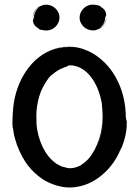

<svg xmlns="http://www.w3.org/2000/svg" viewBox="-20 -821 618 853"><path d="M452 -736V-742C451 -739 450 -727 443 -715C438 -707 433 -702 428 -698L433 -703C432 -702 426 -697 419 -694C436 -704 447 -722 447 -743C449 -742 449 -743 449 -748C449 -753 449 -751 451 -750C450 -753 451 -753 452 -752C451 -753 451 -754 451 -754L452 -753C452 -764 447 -777 438 -783L436 -786C434 -787 434 -786 433 -786C425 -796 417 -798 417 -797L406 -799C357 -810 318 -759 340 -718C366 -669 441 -677 452 -736ZM140 -703 142 -700C144 -699 144 -700 145 -700C153 -690 161 -688 161 -689L172 -687C221 -676 260 -727 238 -768C212 -817 137 -809 126 -750V-744C127 -747 128 -759 135 -771C140 -779 145 -784 150 -788L145 -783C146 -784 152 -789 159 -792C142 -782 131 -764 131 -743C129 -744 129 -743 129 -738C129 -733 129 -735 127 -736C128 -733 127 -733 126 -734C127 -733 127 -732 127 -732L126 -733C126 -722 131 -709 140 -703ZM153 -790C163 -797 171 -798 170 -797C164 -795 160 -794 153 -790ZM408 -689C414 -691 418 -692 425 -696C415 -689 407 -688 408 -689ZM542 -286C541 -286 540 -296 539 -300C539 -405 496 -508 417 -567C305 -655 129 -615 58 -426C107 -558 223 -638 344 -604C353 -602 362 -599 368 -596C324 -616 274 -619 227 -605C118 -573 51 -460 39 -345C36 -320 34 -263 36 -257C40 -243 37 -253 42 -223C42 -222 50 -192 55 -178C85 -99 121 -59 168 -26C182 -16 207 -4 231 3C270 14 298 15 337 6C414 -11 484 -79 514 -154C514 -153 513 -152 513 -151L520 -166C520 -164 520 -162 522 -169C534 -200 543 -234 543 -268C544 -289 543 -282 542 -286ZM333 -608C302 -615 270 -614 241 -607C270 -615 302 -615 333 -608ZM346 -604 349 -603C348 -603 347 -604 346 -604ZM368 -596 375 -593C374 -594 371 -595 368 -596ZM398 -145C430 -197 442 -268 436 -332C435 -343 434 -352 432 -360C440 -288 436 -224 400 -155C385 -127 368 -106 343 -90C342 -88 332 -82 315 -77C281 -68 266 -80 261 -80C256 -79 255 -81 247 -85C227 -95 233 -91 214 -107C162 -153 139 -242 142 -292C139 -332 149 -387 165 -422C178 -451 200 -480 204 -484L203 -482C219 -498 206 -484 213 -490C227 -503 247 -516 266 -521C266 -522 267 -522 268 -523C276 -525 274 -524 277 -525C279 -526 278 -526 279 -527C279 -528 286 -530 289 -531C423 -531 484 -285 398 -145ZM414 -181C428 -213 435 -252 436 -287C434 -245 426 -209 414 -181Z"/></svg>

Font: HIVNotRetro
Style: Regular
Weight: 400
Designer: Feorag
Foundry: Feorag
Version: Version 1.000;PS 001.000;hotconv 1.0.88;makeotf.lib2.5.64775